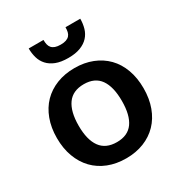

<svg xmlns="http://www.w3.org/2000/svg" viewBox="-171 -845 917 974"><g transform="rotate(-30 287.0 -358.0)"><path d="M288 -521Q345 -521 391.8 -502.5Q438.5 -484 471.8 -450Q505 -416 523 -367Q541 -318 541 -257.5Q541 -196.5 523 -147.5Q505 -98.5 471.8 -64Q438.5 -29.5 391.8 -11Q345 7.5 288 7.5Q230.5 7.5 183.5 -11Q136.5 -29.5 103.2 -64Q70 -98.5 51.8 -147.5Q33.5 -196.5 33.5 -257.5Q33.5 -318 51.8 -367Q70 -416 103.2 -450Q136.5 -484 183.5 -502.5Q230.5 -521 288 -521ZM288 -87.5Q352 -87.5 382.8 -130.5Q413.5 -173.5 413.5 -256.5Q413.5 -339.5 382.8 -383Q352 -426.5 288 -426.5Q223 -426.5 191.8 -382.8Q160.5 -339 160.5 -256.5Q160.5 -174 191.8 -130.8Q223 -87.5 288 -87.5ZM288 -580.5Q245 -580.5 216.2 -591.8Q187.5 -603 169.8 -622.5Q152 -642 144.5 -668Q137 -694 137 -723H223.5Q223.5 -708 226.2 -696Q229 -684 236.2 -675.8Q243.5 -667.5 256 -663Q268.5 -658.5 288 -658.5Q307.5 -658.5 320 -663Q332.5 -667.5 339.8 -675.8Q347 -684 349.8 -696Q352.5 -708 352.5 -723H439Q439 -694 431.5 -668Q424 -642 406.2 -622.5Q388.5 -603 359.5 -591.8Q330.5 -580.5 288 -580.5Z"/></g></svg>

Font: LatoLatin
Style: Bold
Weight: 700
Designer: Lukasz Dziedzic with Adam Twardoch and Botio Nikoltchev
Foundry: tyPoland Lukasz Dziedzic
Version: Version 2.015; 2015-08-06; http://www.latofonts.com/